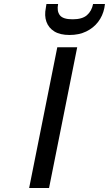

<svg xmlns="http://www.w3.org/2000/svg" viewBox="-20 -935 542 955"><path d="M265 -700H364L224 0H125ZM499 -895Q491 -856 468 -826Q445 -796 409 -778.5Q373 -761 326 -761Q279 -761 250.5 -778.5Q222 -796 211 -826.5Q200 -857 208 -896L211 -915H269Q262 -880 277.5 -859.5Q293 -839 341 -839Q389 -839 412.5 -859.5Q436 -880 443 -915H502Z"/></svg>

Font: Albert Sans Medium
Style: Italic
Weight: 500
Italic angle: -11.25°
Designer: Andreas Rasmussen
Foundry: a.Foundry
Version: Version 1.025